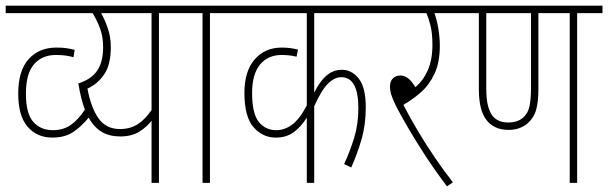

<svg xmlns="http://www.w3.org/2000/svg" viewBox="-20 -642 2135 674"><path d="M178 -475Q198 -475 212.5 -473Q227 -471 242 -467L238 -441Q225 -445 210 -447Q195 -449 176 -449Q128 -449 99.5 -416.5Q71 -384 71 -313Q71 -243 97 -214Q123 -185 165 -185Q202 -185 228 -203Q254 -221 278 -257Q264 -294 255 -349Q301 -364 321.5 -394.5Q342 -425 342 -477Q342 -513 331.5 -541.5Q321 -570 305 -596H0V-622H627V-596H538V0H512V-218Q495 -196 468.5 -179.5Q442 -163 402 -163Q365 -163 338 -178.5Q311 -194 291 -229Q269 -201 239 -180Q209 -159 164 -159Q110 -159 77 -197Q44 -235 44 -313Q44 -394 80.5 -434.5Q117 -475 178 -475ZM287 -331Q299 -265 325.5 -227Q352 -189 401 -189Q437 -189 463.5 -206Q490 -223 512 -256V-596H335Q348 -573 358.5 -542.5Q369 -512 369 -476Q369 -416 346.5 -382Q324 -348 287 -331Z M717 -596V0H691V-596H615V-622H806V-596Z M1319 -596H1083V-317Q1103 -357 1126.5 -377Q1150 -397 1180 -397Q1215 -397 1239.5 -366Q1264 -335 1264 -265Q1264 -204 1249 -152.5Q1234 -101 1213 -54L1188 -66Q1208 -109 1223 -157.5Q1238 -206 1238 -262Q1238 -371 1178 -371Q1154 -371 1131 -348Q1108 -325 1083 -269V0H1057V-229Q1036 -196 1010.5 -177.5Q985 -159 948 -159Q902 -159 870 -195.5Q838 -232 838 -316Q838 -392 874 -433.5Q910 -475 969 -475Q986 -475 1000 -473Q1014 -471 1026 -468L1021 -443Q997 -449 969 -449Q920 -449 892.5 -415Q865 -381 865 -316Q865 -243 888.5 -214Q912 -185 950 -185Q979 -185 1005.5 -204.5Q1032 -224 1057 -272V-596H794V-622H1319Z M1570 -2 1549 12Q1508 -42 1472.5 -96.5Q1437 -151 1411 -196Q1385 -241 1371 -268Q1358 -295 1353.5 -309.5Q1349 -324 1349 -339Q1349 -357 1359.5 -367Q1370 -377 1385 -377Q1399 -377 1412 -367.5Q1425 -358 1438 -336Q1465 -358 1481.5 -395Q1498 -432 1498 -484Q1498 -526 1491 -553Q1484 -580 1477 -596H1307V-622H1603V-596H1505Q1513 -575 1518.5 -543Q1524 -511 1524 -482Q1524 -423 1505.5 -383.5Q1487 -344 1457.5 -318Q1428 -292 1396 -274Q1419 -229 1448 -180.5Q1477 -132 1508.5 -86Q1540 -40 1570 -2Z M2006 -596V0H1980V-596H1870V-328Q1870 -285 1862 -256.5Q1854 -228 1831 -208Q1819 -198 1802.5 -192Q1786 -186 1765 -186Q1739 -186 1720 -195Q1701 -204 1689 -219Q1661 -253 1661 -329V-596H1591V-622H2095V-596ZM1764 -212Q1796 -212 1815 -228Q1833 -243 1838.5 -268Q1844 -293 1844 -332V-596H1687V-332Q1687 -294 1693 -271Q1699 -248 1710 -234Q1729 -212 1764 -212Z"/></svg>

Font: Noto Sans ExtraCondensed Thin
Style: Regular
Weight: 100
Width: 2
Designer: Monotype Design Team
Foundry: Monotype Imaging Inc.
Version: Version 2.013; ttfautohint (v1.8.4.7-5d5b)